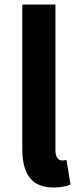

<svg xmlns="http://www.w3.org/2000/svg" viewBox="-20 -818 355 852"><path d="M217 14C252 14 276 8 293 1L275 -108C265 -106 261 -106 255 -106C241 -106 226 -117 226 -151V-798H79V-157C79 -53 115 14 217 14Z"/></svg>

Font: Source Han Sans JP
Style: Bold
Weight: 700
Designer: Ryoko NISHIZUKA 西塚涼子 (kana, bopomofo & ideographs); Paul D. Hunt (Latin, Greek & Cyrillic); Sandoll Communications 산돌커뮤니
Foundry: Adobe
Version: Version 2.002;hotconv 1.0.116;makeotfexe 2.5.65601